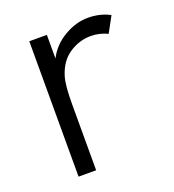

<svg xmlns="http://www.w3.org/2000/svg" viewBox="-99 -578 595 657"><g transform="rotate(-20 198.5 -250.0)"><path d="M77 -493H141V-407Q163 -450 206 -475Q249 -500 292 -500Q337 -500 372 -481L341 -424Q311 -438 281 -438Q238 -438 201.5 -413.5Q165 -389 150 -339Q141 -309 141 -241V0H77Z"/></g></svg>

Font: Hanken Grotesk Light
Style: Regular
Weight: 300
Designer: Alfredo Marco Pradil
Foundry: Hanken Design Co.
Version: Version 3.014